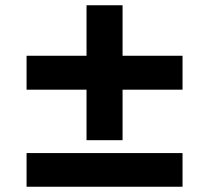

<svg xmlns="http://www.w3.org/2000/svg" viewBox="-20 -670 795 730"><path d="M81 40V-88H674V40ZM446 -650V-458H674V-329H446V-137H309V-329H81V-458H309V-650Z"/></svg>

Font: Mplus 1p ExtraBold
Style: Regular
Weight: 800
Version: Version 1.061